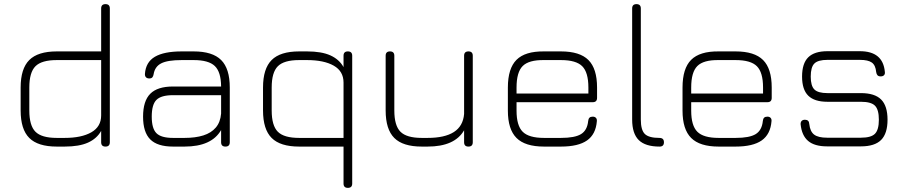

<svg xmlns="http://www.w3.org/2000/svg" viewBox="-20 -710 4379 930"><path d="M255 0Q163.5 0 121.8 -41.8Q80 -83.5 80 -175V-286Q80 -377.5 121.8 -419.2Q163.5 -461 255 -461H470V-669Q470 -690 491 -690Q512 -690 512 -669V-21Q512 0 491 0Q470 0 470 -21V-76Q449 -38.5 406.2 -19.2Q363.5 0 293 0ZM255 -42H293Q375 -42 422.5 -69.2Q470 -96.5 470 -151V-419H255Q181.5 -419 151.8 -389.2Q122 -359.5 122 -286V-175Q122 -101.5 151.8 -71.8Q181.5 -42 255 -42Z M818 0Q742.5 0 707.8 -34.8Q673 -69.5 673 -145Q673 -221 708 -256Q743 -291 818 -291H1051Q1050.5 -361.5 1020.5 -390.2Q990.5 -419 918 -419H860Q792 -419 761 -403.2Q730 -387.5 724 -350Q722.5 -340.5 717.8 -335.2Q713 -330 703 -330Q692.5 -330 687 -335.8Q681.5 -341.5 682 -352Q686 -409 730.2 -435Q774.5 -461 860 -461H918Q1009.5 -461 1051.2 -419.2Q1093 -377.5 1093 -286V-21Q1093 0 1072 0Q1051 0 1051 -21V-80Q1005 0 874 0ZM818 -42H874Q926.5 -42 964.8 -54Q1003 -66 1025.2 -92Q1047.5 -118 1051 -160V-249H818Q760.5 -249 737.8 -226.2Q715 -203.5 715 -145Q715 -87.5 737.8 -64.8Q760.5 -42 818 -42Z M1665 200Q1644 200 1644 179V0H1429Q1337.5 0 1295.8 -41.8Q1254 -83.5 1254 -175V-286Q1254 -377.5 1295.8 -419.2Q1337.5 -461 1429 -461H1467Q1537.5 -461 1580.2 -441.8Q1623 -422.5 1644 -385V-440Q1644 -461 1665 -461Q1686 -461 1686 -440V179Q1686 200 1665 200ZM1429 -42H1644V-310Q1644 -365 1596.5 -392Q1549 -419 1467 -419H1429Q1355.5 -419 1325.8 -389.2Q1296 -359.5 1296 -286V-175Q1296 -101.5 1325.8 -71.8Q1355.5 -42 1429 -42Z M2249 -461Q2270 -461 2270 -440V-21Q2270 0 2249 0Q2228 0 2228 -21V-79Q2182.5 0 2051 0H2023Q1931.5 0 1889.8 -41.8Q1848 -83.5 1848 -175V-440Q1848 -461 1869 -461Q1890 -461 1890 -440V-175Q1890 -101.5 1919.8 -71.8Q1949.5 -42 2023 -42H2051Q2134 -42 2178.5 -70.5Q2223 -99 2228 -158V-440Q2228 -461 2249 -461Z M2482 -215V-174Q2482 -101.5 2511.8 -71.8Q2541.5 -42 2615 -42H2697Q2764.5 -42 2794.5 -60.5Q2824.5 -79 2829 -124Q2830 -134.5 2835.2 -139.8Q2840.5 -145 2851 -145Q2861 -145 2866.5 -139.2Q2872 -133.5 2871 -123Q2866 -59.5 2823.5 -29.8Q2781 0 2697 0H2615Q2523.5 0 2481.8 -41.8Q2440 -83.5 2440 -174V-286Q2440 -378.5 2481.8 -420.2Q2523.5 -462 2615 -461H2697Q2788.5 -461 2830.2 -419.2Q2872 -377.5 2872 -286V-236Q2872 -215 2851 -215ZM2615 -419Q2541.5 -420 2511.8 -390.2Q2482 -360.5 2482 -286V-257H2830V-286Q2830 -359.5 2800.2 -389.2Q2770.5 -419 2697 -419Z M3175 0Q3106 0 3074 -31.5Q3042 -63 3042 -131V-669Q3042 -690 3063 -690Q3084 -690 3084 -669V-131Q3084 -80 3103.5 -61Q3123 -42 3174 -42Q3196 -42 3196 -21Q3196 0 3175 0Z M3328 -215V-174Q3328 -101.5 3357.8 -71.8Q3387.5 -42 3461 -42H3543Q3610.5 -42 3640.5 -60.5Q3670.5 -79 3675 -124Q3676 -134.5 3681.2 -139.8Q3686.5 -145 3697 -145Q3707 -145 3712.5 -139.2Q3718 -133.5 3717 -123Q3712 -59.5 3669.5 -29.8Q3627 0 3543 0H3461Q3369.5 0 3327.8 -41.8Q3286 -83.5 3286 -174V-286Q3286 -378.5 3327.8 -420.2Q3369.5 -462 3461 -461H3543Q3634.5 -461 3676.2 -419.2Q3718 -377.5 3718 -286V-236Q3718 -215 3697 -215ZM3461 -419Q3387.5 -420 3357.8 -390.2Q3328 -360.5 3328 -286V-257H3676V-286Q3676 -359.5 3646.2 -389.2Q3616.5 -419 3543 -419Z M3986 -1Q3925.5 -1 3894.5 -27.2Q3863.5 -53.5 3858 -108Q3857.5 -118.5 3863 -124.2Q3868.5 -130 3879 -130Q3889 -130 3894.2 -124.8Q3899.5 -119.5 3900 -109Q3904 -72.5 3923.8 -57.8Q3943.5 -43 3986 -43H4150Q4199.5 -43 4218.2 -62.2Q4237 -81.5 4237 -130Q4237 -179 4218.2 -198Q4199.5 -217 4150 -217H3988Q3925 -217 3895 -246.5Q3865 -276 3865 -339Q3865 -403 3895 -432.5Q3925 -462 3988 -462H4145Q4257 -462 4266 -362Q4267.5 -351.5 4262 -345.8Q4256.5 -340 4246 -340Q4235.5 -340 4230.5 -345.2Q4225.5 -350.5 4224 -361Q4221 -394 4203 -407Q4185 -420 4145 -420H3988Q3942.5 -420 3924.8 -402.5Q3907 -385 3907 -339Q3907 -294 3924.8 -276.5Q3942.5 -259 3988 -259H4150Q4217 -259 4248 -228Q4279 -197 4279 -130Q4279 -63.5 4248 -32.2Q4217 -1 4150 -1Z"/></svg>

Font: Jura Light Light
Style: Regular
Weight: 300
Version: Version 5.106